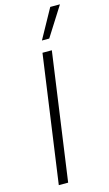

<svg xmlns="http://www.w3.org/2000/svg" viewBox="-147 -1040 621 1090"><g transform="rotate(-15 163.5 -495.0)"><path d="M110 0H55L160 -750H215ZM175 -818 270 -990H327L218 -818Z"/></g></svg>

Font: Mohave Light Light
Style: Italic
Weight: 300
Italic angle: -8°
Version: Version 2.003